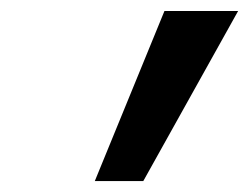

<svg xmlns="http://www.w3.org/2000/svg" viewBox="-20 -833 454 350"><path d="M414.1 -813 241.2 -502.9H152.8L279.8 -813Z"/></svg>

Font: Arimo
Style: Italic
Weight: 400
Italic angle: -12°
Designer: Steve Matteson
Foundry: Monotype Imaging Inc.
Version: Version 1.33